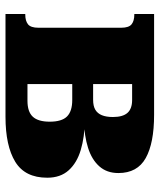

<svg xmlns="http://www.w3.org/2000/svg" viewBox="39 -620 581 699"><g transform="rotate(90 329.5 -270.5)"><path d="M31 -541H398Q501 -541 555.5 -510.5Q610 -480 610 -411Q610 -369 585.5 -341.5Q561 -314 518 -300.5Q475 -287 417 -285L438 -313V-262L419 -289Q479 -288 526 -274Q573 -260 600 -230Q627 -200 627 -152Q627 -71 569 -35.5Q511 0 405 0H31V-72H33Q56 -72 68.5 -82Q81 -92 81 -120V-421Q81 -449 68.5 -459Q56 -469 33 -469H31ZM286 -80H347Q387 -80 405 -99.5Q423 -119 423 -161Q423 -205 404 -224Q385 -243 344 -243H242V-319H343Q366 -319 379.5 -327Q393 -335 399.5 -351Q406 -367 406 -391Q406 -427 391 -444Q376 -461 344 -461H286Z"/></g></svg>

Font: Roboto Serif ExtraBold
Style: Regular
Weight: 800
Designer: Greg Gazdowicz
Foundry: Commercial Type
Version: Version 1.008